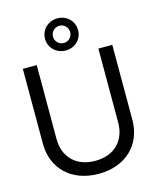

<svg xmlns="http://www.w3.org/2000/svg" viewBox="-140 -1066 953 1172"><g transform="rotate(-15 336.5 -480.0)"><path d="M336.9 11.7C507.8 11.7 619.1 -96.7 619.1 -253.9V-727.5H531.2V-260.7C531.2 -146.5 458 -70.3 336.9 -70.3C215.3 -70.3 141.6 -146.5 141.6 -260.7V-727.5H53.7V-253.9C53.7 -96.7 165.5 11.7 336.9 11.7ZM231.9 -868.7C231.9 -812 277.8 -767.6 336.9 -767.6C395.5 -767.6 440.9 -812 440.9 -868.7C440.9 -926.3 395.5 -970.7 336.9 -970.7C277.8 -970.7 231.9 -926.3 231.9 -868.7ZM282.2 -868.7C282.2 -898.9 306.2 -923.8 336.9 -923.8C367.2 -923.8 391.1 -898.9 391.1 -869.1C391.1 -839.4 367.2 -814.9 336.9 -814.9C306.2 -814.9 282.2 -839.4 282.2 -868.7Z"/></g></svg>

Font: Guggenheim Sans Display
Style: Regular
Weight: 400
Designer: Modified by Tom Baber under direction of Pentagram Design 2023
Foundry: rsms
Version: Version 1.001;Glyphs 3.1.2 (3151)